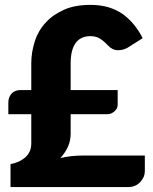

<svg xmlns="http://www.w3.org/2000/svg" viewBox="-20 -756 620 776"><path d="M13.7 -294.4V-342.3Q13.7 -362.3 26.4 -377.4Q39.6 -392.1 64.5 -392.1H106.4V-500Q106.4 -545.4 121.1 -590.3Q134.8 -632.8 165.5 -665.5Q193.8 -696.8 240.2 -717.3Q284.2 -736.3 345.7 -736.3Q385.3 -736.3 418.9 -726.6Q451.7 -716.3 477.5 -698.2Q502.9 -679.2 522.5 -654.8Q543.9 -627.9 556.6 -601.6L494.6 -562.5Q473.6 -551.8 454.1 -553.2Q434.1 -553.7 417.5 -571.3Q397.9 -591.8 382.8 -600.6Q367.2 -609.9 345.7 -609.9Q305.7 -609.9 285.6 -582Q265.6 -554.2 265.6 -500.5V-392.1H455.6V-333Q455.6 -325.2 452.6 -318.8Q449.2 -312 443.4 -306.6Q436 -300.3 430.2 -297.9Q422.9 -294.4 412.6 -294.4H265.6V-216.3Q265.6 -187.5 254.4 -162.6Q244.1 -139.6 224.1 -117.2Q245.1 -122.1 269 -125Q294.4 -127.4 314.5 -127.4H565.4V-64Q565.4 -52.7 561 -41.5Q555.7 -30.3 547.4 -21Q539.1 -11.2 526.9 -5.9Q514.6 0 499.5 0H22.5V-92.8Q37.1 -95.2 54.7 -102.5Q69.8 -109.4 81.1 -119.1Q93.3 -129.9 99.6 -143.1Q106.4 -157.7 106.4 -175.3V-294.4Z"/></svg>

Font: Lato-ExtraBold
Style: Regular
Weight: 500
Designer: Lukasz Dziedzic with Adam Twardoch and Botio Nikoltchev
Foundry: tyPoland Lukasz Dziedzic
Version: ""